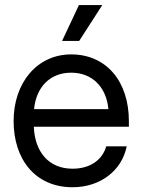

<svg xmlns="http://www.w3.org/2000/svg" viewBox="-20 -748 576 779"><path d="M274.4 11.7C386.7 11.7 474.6 -55.7 494.1 -154.3H411.1C395.5 -100.6 347.7 -63.5 274.4 -63.5C176.8 -63.5 121.1 -132.8 117.2 -233.9H502.9V-256.8C502.9 -417 412.1 -527.3 268.6 -527.3C131.8 -527.3 35.2 -413.6 35.2 -256.8C35.2 -101.6 123 11.7 274.4 11.7ZM231.9 -582H301.3L395 -727.5H300.3ZM118.2 -305.2C127 -396 184.1 -453.1 268.6 -453.1C353.5 -453.1 411.1 -396 419.9 -305.2Z"/></svg>

Font: Raveo Display Display
Style: Regular
Weight: 400
Designer: Jakub Foglar, Rasmus Andersson (Inter)
Foundry: Jakubfoglar.com
Version: Version 1.100;Glyphs 3.2.3 (3260)